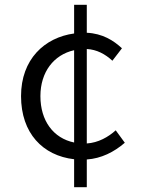

<svg xmlns="http://www.w3.org/2000/svg" viewBox="-20 -748 589 803"><path d="M290 35H343V-81C403 -85 457 -112 502 -151L464 -203C433 -175 391 -151 343 -148V-543C384 -541 420 -522 450 -494L490 -546C455 -579 408 -608 343 -611V-728H290V-608C166 -591 68 -500 68 -346C68 -191 159 -97 290 -82ZM290 -152C203 -170 149 -243 149 -346C149 -447 205 -519 290 -538Z"/></svg>

Font: Noto Sans JP DemiLight
Style: Regular
Weight: 350
Designer: Ryoko NISHIZUKA 西塚涼子 (kana, bopomofo & ideographs); Paul D. Hunt (Latin, Greek & Cyrillic); Sandoll Communications 산돌커뮤니
Foundry: Adobe
Version: Version 2.004;hotconv 1.0.118;makeotfexe 2.5.65603